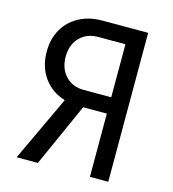

<svg xmlns="http://www.w3.org/2000/svg" viewBox="-109 -820 817 909"><g transform="rotate(15 300.0 -365.0)"><path d="M56 0 206 -320Q140 -340 102 -393Q64 -446 64 -520Q64 -583 91 -630Q118 -677 167 -703.5Q216 -730 281 -730H505V0H415V-310H299L160 0ZM281 -390H415V-650H281Q226 -650 191.5 -614.5Q157 -579 157 -520Q157 -462 191 -426Q225 -390 281 -390Z"/></g></svg>

Font: JetBrainsMono NFM
Style: Regular
Weight: 400
Monospace: yes
Designer: Philipp Nurullin, Konstantin Bulenkov
Foundry: JetBrains
Version: Version 2.304; ttfautohint (v1.8.4.7-5d5b);Nerd Fonts 3.3.0